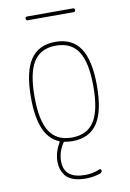

<svg xmlns="http://www.w3.org/2000/svg" viewBox="-98 -750 697 1029"><g transform="rotate(-10 250.0 -235.0)"><path d="M124 -669.9Q114.3 -669.9 114.3 -680.2Q114.3 -690.4 124 -690.4H374Q383.8 -690.4 383.8 -680.2Q383.8 -669.9 374 -669.9ZM370.6 -449.7Q332 -509.8 249 -509.8Q166 -509.8 127.4 -449.7Q88.9 -389.6 88.9 -259.8Q88.9 -129.9 127.4 -69.8Q166 -9.8 249 -9.8Q332 -9.8 370.6 -69.8Q409.2 -129.9 409.2 -259.8Q409.2 -389.6 370.6 -449.7ZM176.8 -2.9Q68.4 -46.9 69.3 -259.8Q69.3 -397.5 113.3 -463.9Q157.2 -530.3 249 -530.3Q340.8 -530.3 384.8 -464.4Q428.7 -398.4 428.7 -260.3Q428.7 -122.1 384.8 -56.2Q340.8 9.8 249 9.8Q223.6 9.8 207 5.9Q202.1 3.9 199.2 8.8Q168.9 55.7 168.9 105.5Q168.9 200.2 284.2 200.2Q326.2 200.2 364.3 183.6Q368.2 182.6 371.1 184.6Q374 186.5 374 191.4Q374 203.1 364.3 206.1Q325.2 219.7 284.2 219.7Q243.2 219.7 213.9 208.5Q184.6 197.3 171.9 178.2Q159.2 159.2 154.3 141.6Q149.4 124 149.4 105.5Q149.4 53.7 178.7 3.9Q180.7 2.9 179.7 0.5Q178.7 -2 176.8 -2.9Z"/></g></svg>

Font: Rounded-X Mgen+ 2m thin
Style: Regular
Weight: 100
Designer: [Source Han Sans]
Ryoko NISHIZUKA  (kana & ideographs); Paul D. Hunt (Latin, Greek & Cyrillic); Wenlong ZHANG  (bopomofo
Version: Version 1.059.20150602